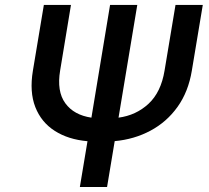

<svg xmlns="http://www.w3.org/2000/svg" viewBox="-20 -747 835 767"><path d="M681.1 -727.3H790.1L746.4 -465.2Q732.6 -380.7 689.3 -320.1Q646 -259.6 581.1 -225Q516.3 -190.3 438.2 -183.2L407.7 0H299L329.5 -182.9Q252.8 -189.6 198.9 -224.1Q144.9 -258.5 121.1 -319.2Q97.3 -380 111.5 -465.2L155.2 -727.3H263.5L220.2 -465.2Q206.3 -382.1 240.8 -334.7Q275.2 -287.3 345.2 -277L419.7 -727.3H528.4L453.5 -277Q523.4 -286.2 573.3 -332.4Q623.2 -378.6 637.4 -465.2Z"/></svg>

Font: Inter UI Medium
Style: Italic
Weight: 500
Italic angle: 9.39999°
Designer: Rasmus Andersson
Foundry: rsms
Version: 3.2;8d6f07862